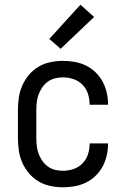

<svg xmlns="http://www.w3.org/2000/svg" viewBox="-20 -786 540 814"><path d="M247 8Q221 8 194 2.5Q167 -3 144 -16.5Q121 -30 103.5 -50.5Q86 -71 75 -95.5Q64 -120 60 -146.5Q56 -173 56 -200V-320Q56 -347 60 -373.5Q64 -400 75 -424.5Q86 -449 103.5 -469.5Q121 -490 144 -503.5Q167 -517 194 -522.5Q221 -528 247 -528Q272 -528 297 -523.5Q322 -519 344.5 -508Q367 -497 385 -479.5Q403 -462 415 -440Q427 -418 432.5 -393.5Q438 -369 438 -344V-342H360V-343Q360 -366 353 -388Q346 -410 330 -426.5Q314 -443 292 -450.5Q270 -458 247 -458Q230 -458 213.5 -454Q197 -450 183 -440Q169 -430 159.5 -416Q150 -402 144 -386.5Q138 -371 136 -354Q134 -337 134 -320V-200Q134 -183 136 -166Q138 -149 144 -133.5Q150 -118 159.5 -104Q169 -90 183 -80Q197 -70 213.5 -66Q230 -62 247 -62Q270 -62 292 -69.5Q314 -77 330 -93.5Q346 -110 353 -132Q360 -154 360 -177V-178H438V-176Q438 -151 432.5 -126.5Q427 -102 415 -80Q403 -58 385 -40.5Q367 -23 344.5 -12Q322 -1 297 3.5Q272 8 247 8ZM237 -579 189 -621 321 -766 379 -714Z"/></svg>

Font: Iosevka www.saffi
Style: Regular
Weight: 400
Monospace: yes
Designer: Belleve Invis
Foundry: Belleve Invis
Version: Version 22.0.2; ttfautohint (v1.8.3)